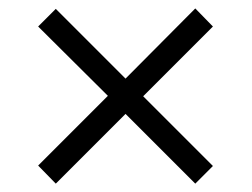

<svg xmlns="http://www.w3.org/2000/svg" viewBox="-20 -587 599 457"><path d="M70.8 -192.9 236.8 -358.9 70.8 -523.9 112.8 -565.9 278.8 -399.9 444.8 -566.9 486.8 -523.9 320.8 -357.9 486.8 -191.9 444.8 -149.9 278.8 -315.9 112.8 -149.9Z"/></svg>

Font: Noto Serif Kannada
Style: Regular
Weight: 400
Designer: Indian Type Foundry
Foundry: Monotype Imaging Inc.
Version: Version 1.01